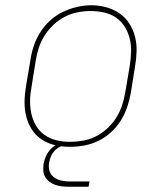

<svg xmlns="http://www.w3.org/2000/svg" viewBox="-20 -551 640 731"><path d="M246 8Q217 8 189 1.5Q161 -5 138.5 -20Q116 -35 101 -58.5Q86 -82 79.5 -109Q73 -136 73.5 -165Q74 -194 79 -223L96 -323Q100 -351 109 -377.5Q118 -404 133.5 -428.5Q149 -453 171 -473Q193 -493 219 -505.5Q245 -518 273 -524.5Q301 -531 328 -531Q356 -531 384 -523.5Q412 -516 434.5 -500.5Q457 -485 472 -462Q487 -439 494 -411.5Q501 -384 500 -355Q499 -326 494 -297L478 -197Q473 -169 464 -142.5Q455 -116 439.5 -91.5Q424 -67 402 -47Q380 -27 354 -14.5Q328 -2 300.5 3Q273 8 246 8ZM246 -11Q271 -11 296.5 -15.5Q322 -20 345.5 -32Q369 -44 389 -62.5Q409 -81 423 -103.5Q437 -126 445 -150.5Q453 -175 457 -200L474 -300Q478 -326 479 -352.5Q480 -379 474 -403.5Q468 -428 455 -449Q442 -470 421.5 -484Q401 -498 376 -503.5Q351 -509 325 -509Q300 -509 275 -504Q250 -499 226.5 -487Q203 -475 183.5 -456.5Q164 -438 150 -416Q136 -394 128 -369.5Q120 -345 116 -320L100 -220Q95 -194 94.5 -168Q94 -142 99.5 -117.5Q105 -93 117.5 -72Q130 -51 150 -37Q170 -23 195 -17Q220 -11 246 -11ZM242 160Q229 160 216 158.5Q203 157 191 153Q179 149 169 141.5Q159 134 152.5 123.5Q146 113 145 100Q144 87 146 73Q149 56 157 39.5Q165 23 179 11Q193 -1 210.5 -6Q228 -11 246 -11L244 0Q230 0 216.5 4.5Q203 9 192 19Q181 29 175 42Q169 55 167 68Q164 85 168.5 100Q173 115 185.5 124Q198 133 213.5 136.5Q229 140 246 140H321L317 160Z"/></svg>

Font: Iosevka Etoile Thin Oblique
Style: Regular
Weight: 100
Italic angle: -9°
Designer: Belleve Invis
Foundry: Belleve Invis
Version: Version 15.5.2; ttfautohint (v1.8.4)